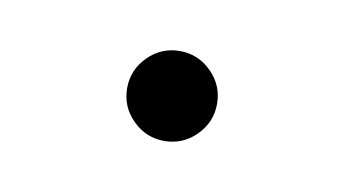

<svg xmlns="http://www.w3.org/2000/svg" viewBox="-28 -109 294 164"><g transform="rotate(10 119.0 -27.0)"><path d="M80 -27Q80 -43 91.5 -54.5Q103 -66 119 -66Q135 -66 146.5 -54.5Q158 -43 158 -27Q158 -11 146.5 0.5Q135 12 119 12Q103 12 91.5 0.5Q80 -11 80 -27Z"/></g></svg>

Font: Arima Madurai ExtraLight
Style: Regular
Weight: 275
Designer: Joana Correia and Natanael Gama
Foundry: NDISCOVER
Version: Version 1.019